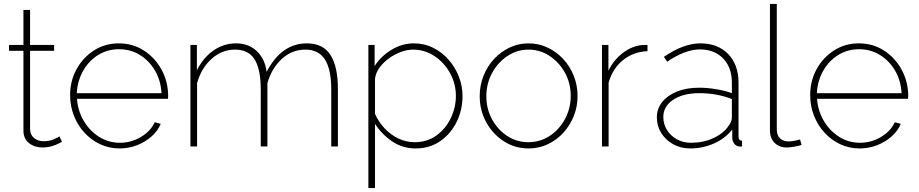

<svg xmlns="http://www.w3.org/2000/svg" viewBox="-20 -750 4703 983"><path d="M297 -24Q295 -23 281 -15.5Q267 -8 245 -1.5Q223 5 196 5Q157 5 128.5 -17.5Q100 -40 100 -81V-490H26V-520H100V-699H134V-520H257V-490H134V-86Q136 -57 156 -42Q176 -27 202 -27Q235 -27 258.5 -38Q282 -49 284 -52Z M592 10Q539 10 493 -11.5Q447 -33 412.5 -70.5Q378 -108 358.5 -157.5Q339 -207 339 -263Q339 -336 372 -396Q405 -456 461.5 -492Q518 -528 588 -528Q660 -528 716.5 -491.5Q773 -455 806.5 -394.5Q840 -334 841 -260Q841 -256 840.5 -252Q840 -248 840 -244H374Q379 -181 409.5 -130Q440 -79 488 -49Q536 -19 594 -19Q651 -19 701 -48.5Q751 -78 772 -124L803 -116Q788 -80 756 -51.5Q724 -23 681.5 -6.5Q639 10 592 10ZM373 -273H807Q803 -339 773 -389.5Q743 -440 695.5 -469Q648 -498 589 -498Q531 -498 483.5 -469Q436 -440 406.5 -389Q377 -338 373 -273Z M1710 0H1676V-290Q1676 -395 1643.5 -445.5Q1611 -496 1544 -496Q1474 -496 1422 -447.5Q1370 -399 1349 -324V0H1315V-290Q1315 -396 1283.5 -446Q1252 -496 1184 -496Q1116 -496 1063.5 -449Q1011 -402 989 -325V0H955V-520H988V-390Q1021 -456 1073.5 -492Q1126 -528 1188 -528Q1253 -528 1295 -488Q1337 -448 1345 -382Q1421 -528 1551 -528Q1634 -528 1672 -468.5Q1710 -409 1710 -294Z M2108 10Q2040 10 1986.5 -27Q1933 -64 1900 -116V213H1866V-520H1898V-412Q1931 -463 1985 -495.5Q2039 -528 2099 -528Q2153 -528 2198.5 -505Q2244 -482 2277.5 -443.5Q2311 -405 2329.5 -357Q2348 -309 2348 -259Q2348 -187 2318 -126Q2288 -65 2234 -27.5Q2180 10 2108 10ZM2103 -22Q2167 -22 2214.5 -56.5Q2262 -91 2288 -145.5Q2314 -200 2314 -259Q2314 -321 2284.5 -375Q2255 -429 2205 -462.5Q2155 -496 2094 -496Q2065 -496 2032.5 -484Q2000 -472 1971 -451Q1942 -430 1922.5 -403Q1903 -376 1900 -346V-167Q1918 -126 1949 -93Q1980 -60 2019.5 -41Q2059 -22 2103 -22Z M2686 10Q2616 10 2559 -27Q2502 -64 2469 -125Q2436 -186 2436 -258Q2436 -313 2455.5 -362Q2475 -411 2509.5 -448Q2544 -485 2589 -506.5Q2634 -528 2686 -528Q2738 -528 2783.5 -506.5Q2829 -485 2863.5 -448Q2898 -411 2917.5 -362Q2937 -313 2937 -258Q2937 -204 2917.5 -155.5Q2898 -107 2864 -70Q2830 -33 2784.5 -11.5Q2739 10 2686 10ZM2470 -257Q2470 -192 2499.5 -138.5Q2529 -85 2577.5 -53.5Q2626 -22 2685 -22Q2745 -22 2794 -54Q2843 -86 2872.5 -140.5Q2902 -195 2902 -259Q2902 -324 2872.5 -377.5Q2843 -431 2794 -463.5Q2745 -496 2686 -496Q2628 -496 2578.5 -463.5Q2529 -431 2499.5 -376.5Q2470 -322 2470 -257Z M3295 -488Q3223 -485 3170 -442.5Q3117 -400 3096 -327V0H3062V-520H3095V-388Q3122 -443 3167.5 -478Q3213 -513 3263 -519Q3273 -519 3281.5 -519.5Q3290 -520 3295 -520Z M3343 -149Q3343 -194 3370.5 -228Q3398 -262 3446.5 -281.5Q3495 -301 3559 -301Q3601 -301 3646 -293.5Q3691 -286 3727 -273V-328Q3727 -404 3682.5 -450.5Q3638 -497 3563 -497Q3525 -497 3482 -480.5Q3439 -464 3396 -434L3379 -459Q3480 -528 3565 -528Q3655 -528 3708 -473.5Q3761 -419 3761 -326V-52Q3761 -30 3779 -30V0Q3764 1 3760 -1Q3746 -4 3738 -16Q3730 -28 3729 -42V-87Q3693 -41 3635.5 -15.5Q3578 10 3514 10Q3465 10 3426.5 -11.5Q3388 -33 3365.5 -69Q3343 -105 3343 -149ZM3709 -104Q3727 -127 3727 -148V-243Q3650 -273 3561 -273Q3478 -273 3427 -239.5Q3376 -206 3376 -151Q3376 -115 3394.5 -85Q3413 -55 3445 -37Q3477 -19 3518 -19Q3580 -19 3631.5 -42.5Q3683 -66 3709 -104Z M3922 -730H3957V-89Q3957 -57 3973.5 -41.5Q3990 -26 4017 -26Q4031 -26 4047 -29Q4063 -32 4076 -36L4084 -8Q4069 -3 4046 1Q4023 5 4008 5Q3969 5 3945.5 -19Q3922 -43 3922 -82Z M4381 10Q4328 10 4282 -11.5Q4236 -33 4201.5 -70.5Q4167 -108 4147.5 -157.5Q4128 -207 4128 -263Q4128 -336 4161 -396Q4194 -456 4250.5 -492Q4307 -528 4377 -528Q4449 -528 4505.5 -491.5Q4562 -455 4595.5 -394.5Q4629 -334 4630 -260Q4630 -256 4629.5 -252Q4629 -248 4629 -244H4163Q4168 -181 4198.5 -130Q4229 -79 4277 -49Q4325 -19 4383 -19Q4440 -19 4490 -48.5Q4540 -78 4561 -124L4592 -116Q4577 -80 4545 -51.5Q4513 -23 4470.5 -6.5Q4428 10 4381 10ZM4162 -273H4596Q4592 -339 4562 -389.5Q4532 -440 4484.5 -469Q4437 -498 4378 -498Q4320 -498 4272.5 -469Q4225 -440 4195.5 -389Q4166 -338 4162 -273Z"/></svg>

Font: Raleway ExtraLight
Style: Regular
Weight: 200
Designer: Matt McInerney, Pablo Impallari, Rodrigo Fuenzalida
Foundry: Matt McInerney, Pablo Impallari, Rodrigo Fuenzalida
Version: Version 4.026